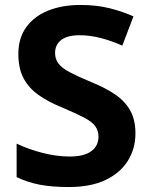

<svg xmlns="http://www.w3.org/2000/svg" viewBox="-20 -744 605 774"><path d="M526 -206Q526 -145 495.5 -96Q465 -47 405.5 -18.5Q346 10 257 10Q189 10 140 0.5Q91 -9 47 -30V-165Q95 -142 152 -127.5Q209 -113 261 -113Q319 -113 348 -134.5Q377 -156 377 -193Q377 -218 363.5 -236Q350 -254 318 -270.5Q286 -287 232 -310Q175 -333 135.5 -361Q96 -389 75 -428.5Q54 -468 54 -527Q54 -590 85.5 -634Q117 -678 173.5 -701Q230 -724 305 -724Q370 -724 423 -710.5Q476 -697 518 -678L473 -560Q431 -579 387 -590.5Q343 -602 301 -602Q251 -602 226.5 -582.5Q202 -563 202 -531Q202 -506 215.5 -488Q229 -470 261 -453Q293 -436 348 -413Q405 -390 444.5 -363Q484 -336 505 -298.5Q526 -261 526 -206Z"/></svg>

Font: Noto Sans Syriac
Style: Bold
Weight: 700
Designer: Patrick Giasson and the Monotype Design Team
Foundry: Monotype Imaging Inc.
Version: Version 3.000; ttfautohint (v1.8.4.7-5d5b)